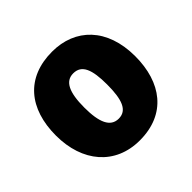

<svg xmlns="http://www.w3.org/2000/svg" viewBox="-144 -717 881 881"><g transform="rotate(-45 296.5 -276.5)"><path d="M553 -278C553 -461 447 -563 298 -563C129 -563 38 -452 38 -278C38 -107 136 10 295 10C466 10 553 -109 553 -278ZM221 -277C221 -375 244 -424 296 -424C351 -424 370 -375 370 -278C370 -180 351 -129 297 -129C243 -129 221 -181 221 -277Z"/></g></svg>

Font: Noto Sans Arabic SemCond Blk
Style: Regular
Weight: 900
Width: 4
Designer: Monotype Design Team, Nadine Chahine, Nizar Qandah and Khaled Hosny
Foundry: Monotype Imaging Inc.
Version: Version 2.012